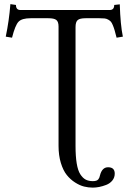

<svg xmlns="http://www.w3.org/2000/svg" viewBox="-20 -692 610 911"><path d="M257.8 -565.9Q257.8 -588.9 247.3 -597.2Q236.8 -605.5 209.5 -605.5H125.5Q84 -605.5 68.1 -589.1Q52.2 -572.8 37.1 -513.2L7.3 -518.1Q22.9 -592.3 29.3 -672.4L55.7 -668.5Q55.7 -644.5 77.1 -644.5H500.5Q522 -644.5 522 -668.5L548.3 -671.4Q551.3 -573.7 563 -518.1L533.2 -513.2Q527.3 -536.1 523.9 -548.1Q520.5 -560.1 515.4 -572.3Q510.3 -584.5 505.9 -589.4Q501.5 -594.2 493.4 -598.9Q485.4 -603.5 476.1 -604.5Q466.8 -605.5 452.1 -605.5H386.2Q358.9 -605.5 348.6 -596.7Q338.4 -587.9 338.4 -563.5V0Q338.4 49.8 344 83.5Q349.6 117.2 361.1 135Q372.6 152.8 386.7 160.2Q400.9 167.5 420.4 167.5Q430.2 167.5 436.8 165.3Q443.4 163.1 446.8 158.4Q450.2 153.8 451.4 150.4Q452.6 147 454.1 141.1Q463.9 101.6 492.7 101.6Q524.4 101.6 524.4 131.8Q524.4 150.4 513.2 164.3Q502 178.2 484.4 185.1Q466.8 191.9 450.7 195.1Q434.6 198.2 419.9 198.2Q399.4 198.2 378.9 193.1Q358.4 188 336.2 173.8Q314 159.7 296.9 138.4Q279.8 117.2 268.8 81.3Q257.8 45.4 257.8 0Z"/></svg>

Font: Libertinage
Style: l
Weight: 400
Designer: OSP
Foundry: OSP
Version: Version 1.0; 2008; OFL relea